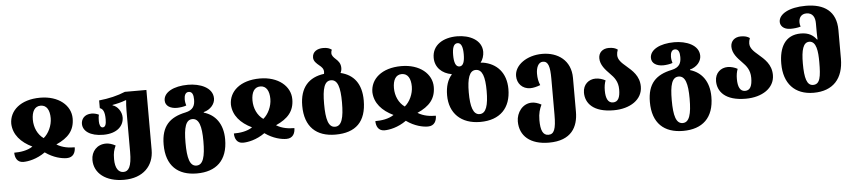

<svg xmlns="http://www.w3.org/2000/svg" viewBox="-52 -1126 7728 1732"><g transform="rotate(-5 3812.0 -260.0)"><path d="M121 14C166 14 244 -1 320 -55C395 -1 470 14 515 14C575 14 594 -33 594 -77C543 -77 484 -84 431 -117C541 -166 598 -230 598 -338C598 -456 489 -550 322 -550C143 -550 42 -456 42 -338C46 -239 112 -166 214 -117C166 -84 100 -76 46 -76C46 -32 65 14 121 14ZM322 -184C269 -221 239 -287 239 -358C239 -430 265 -478 320 -478C375 -478 401 -430 401 -358C401 -292 368 -221 322 -184Z M1012 254C1187 254 1283 150 1283 7V-536H1088C1019 -507 939 -488 850 -479V-409C879 -400 894 -371 894 -305C894 -261 886 -234 861 -234C839 -234 831 -265 831 -293C831 -313 832 -334 837 -351C817 -362 788 -367 773 -367C702 -367 677 -320 677 -282C677 -218 740 -167 862 -167C987 -167 1048 -232 1048 -309C1048 -361 1010 -413 967 -424V-428C1008 -435 1049 -445 1088 -460H1093C1090 -430 1088 -399 1088 -369V7C1088 143 1059 183 1013 183C968 183 938 143 938 60C938 2 946 -22 963 -61C932 -78 903 -86 877 -86C796 -86 743 -26 743 51C743 171 847 254 1012 254Z M1672 254C1846 254 1952 161 1952 -31C1952 -171 1884 -257 1781 -287V-292C1844 -308 1884 -358 1884 -407C1884 -507 1767 -550 1661 -550C1530 -550 1439 -501 1439 -427C1439 -377 1485 -351 1544 -351C1566 -351 1608 -356 1629 -365C1625 -376 1620 -400 1620 -421C1620 -455 1631 -485 1661 -485C1694 -485 1704 -455 1704 -412C1704 -358 1687 -318 1616 -303C1473 -273 1395 -199 1395 -31C1395 161 1500 254 1672 254ZM1674 183C1614 183 1593 110 1593 -31C1593 -168 1613 -238 1673 -238C1733 -238 1755 -168 1755 -31C1755 110 1734 183 1674 183Z M2110 14C2155 14 2233 -1 2309 -55C2384 -1 2459 14 2504 14C2564 14 2583 -33 2583 -77C2532 -77 2473 -84 2420 -117C2530 -166 2587 -230 2587 -338C2587 -456 2478 -550 2311 -550C2132 -550 2031 -456 2031 -338C2035 -239 2101 -166 2203 -117C2155 -84 2089 -76 2035 -76C2035 -32 2054 14 2110 14ZM2311 -184C2258 -221 2228 -287 2228 -358C2228 -430 2254 -478 2309 -478C2364 -478 2390 -430 2390 -358C2390 -292 2357 -221 2311 -184Z M3041 -536C3048 -549 3052 -564 3052 -581C3052 -621 3032 -644 3011 -663C2990 -682 2974 -699 2974 -721C2974 -732 2976 -742 2981 -752C2962 -766 2941 -774 2904 -774C2851 -774 2806 -749 2806 -696C2806 -663 2832 -641 2856 -621C2876 -605 2894 -588 2894 -559C2894 -553 2893 -547 2892 -541C2753 -523 2671 -436 2671 -271C2671 -79 2776 14 2948 14C3132 14 3228 -79 3228 -271C3228 -423 3159 -508 3041 -536ZM2950 -57C2890 -57 2869 -130 2869 -271C2869 -408 2889 -478 2949 -478C3009 -478 3031 -408 3031 -271C3031 -130 3010 -57 2950 -57Z M3391 14C3436 14 3514 -1 3590 -55C3665 -1 3740 14 3785 14C3845 14 3864 -33 3864 -77C3813 -77 3754 -84 3701 -117C3811 -166 3868 -230 3868 -338C3868 -456 3759 -550 3592 -550C3413 -550 3312 -456 3312 -338C3316 -239 3382 -166 3484 -117C3436 -84 3370 -76 3316 -76C3316 -32 3335 14 3391 14ZM3592 -184C3539 -221 3509 -287 3509 -358C3509 -430 3535 -478 3590 -478C3645 -478 3671 -430 3671 -358C3671 -292 3638 -221 3592 -184Z M4259 14C4439 14 4537 -89 4537 -260C4537 -407 4454 -496 4328 -517C4323 -518 4314 -518 4310 -518L4309 -522C4328 -542 4340 -583 4340 -614C4340 -720 4232 -774 4116 -774C3991 -774 3890 -715 3890 -599C3890 -512 3952 -453 4039 -438V-434C4002 -393 3981 -332 3981 -251C3981 -89 4085 14 4259 14ZM4115 -501C4080 -501 4067 -544 4067 -608C4067 -669 4079 -712 4115 -712C4151 -712 4163 -669 4163 -608C4163 -544 4151 -501 4115 -501ZM4259 -57C4201 -57 4178 -130 4178 -260C4178 -387 4201 -457 4258 -457C4318 -457 4340 -387 4340 -260C4340 -130 4318 -57 4259 -57Z M4860 254C5064 254 5126 134 5126 -3V-309C5126 -468 5009 -549 4868 -549C4729 -549 4616 -470 4616 -370C4616 -304 4662 -250 4735 -250C4763 -250 4794 -258 4826 -270C4812 -302 4806 -335 4806 -374C4806 -425 4824 -478 4868 -478C4917 -478 4931 -427 4931 -319V7C4931 140 4912 183 4861 183C4811 183 4791 136 4791 45C4791 -18 4804 -55 4822 -94C4791 -111 4762 -119 4736 -119C4652 -119 4596 -40 4596 39C4596 171 4691 254 4860 254Z M5467 14C5615 14 5729 -59 5729 -178C5729 -275 5666 -327 5613 -373C5574 -406 5541 -437 5541 -479C5541 -494 5544 -510 5551 -528C5532 -542 5508 -550 5471 -550C5414 -550 5378 -515 5378 -465C5378 -404 5422 -358 5462 -317C5498 -281 5532 -241 5532 -170C5532 -98 5514 -57 5467 -57C5422 -57 5402 -98 5402 -170C5402 -206 5407 -235 5417 -261C5392 -275 5359 -285 5328 -285C5267 -285 5213 -242 5213 -167C5213 -73 5281 14 5467 14Z M6075 254C6249 254 6355 161 6355 -31C6355 -171 6287 -257 6184 -287V-292C6247 -308 6287 -358 6287 -407C6287 -507 6170 -550 6064 -550C5933 -550 5842 -501 5842 -427C5842 -377 5888 -351 5947 -351C5969 -351 6011 -356 6032 -365C6028 -376 6023 -400 6023 -421C6023 -455 6034 -485 6064 -485C6097 -485 6107 -455 6107 -412C6107 -358 6090 -318 6019 -303C5876 -273 5798 -199 5798 -31C5798 161 5903 254 6075 254ZM6077 183C6017 183 5996 110 5996 -31C5996 -168 6016 -238 6076 -238C6136 -238 6158 -168 6158 -31C6158 110 6137 183 6077 183Z M6663 14C6811 14 6925 -59 6925 -178C6925 -275 6862 -327 6809 -373C6770 -406 6737 -437 6737 -479C6737 -494 6740 -510 6747 -528C6728 -542 6704 -550 6667 -550C6610 -550 6574 -515 6574 -465C6574 -404 6618 -358 6658 -317C6694 -281 6728 -241 6728 -170C6728 -98 6710 -57 6663 -57C6618 -57 6598 -98 6598 -170C6598 -206 6603 -235 6613 -261C6588 -275 6555 -285 6524 -285C6463 -285 6409 -242 6409 -167C6409 -73 6477 14 6663 14Z M7278 14C7454 14 7549 -91 7549 -272V-530C7549 -702 7440 -774 7274 -774C7121 -774 7028 -719 7028 -649C7028 -618 7053 -579 7121 -579C7148 -579 7184 -582 7212 -591C7207 -604 7205 -618 7205 -631C7205 -671 7227 -705 7274 -705C7331 -705 7352 -663 7352 -608V-576C7352 -547 7352 -492 7354 -462H7349C7321 -500 7281 -529 7208 -529C7064 -529 7009 -418 7009 -272C7009 -94 7106 14 7278 14ZM7279 -57C7222 -57 7203 -125 7203 -258C7203 -378 7222 -448 7277 -448C7342 -448 7352 -354 7352 -258C7352 -125 7342 -57 7279 -57Z"/></g></svg>

Font: Noto Serif Georgian Black
Style: Regular
Weight: 900
Designer: Monotype Design Team, Akaki Razmadze
Foundry: Google LLC
Version: Version 2.003